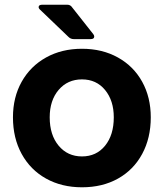

<svg xmlns="http://www.w3.org/2000/svg" viewBox="-20 -783 696 815"><path d="M35 -285Q35 -370 72 -436Q109 -502 175.5 -539Q242 -576 328 -576Q414 -576 480.5 -539Q547 -502 583.5 -436Q620 -370 620 -285Q620 -197 583.5 -129.5Q547 -62 481 -25Q415 12 328 12Q242 12 175.5 -25Q109 -62 72 -129.5Q35 -197 35 -285ZM463 -285Q463 -356 426 -401Q389 -446 328 -446Q267 -446 229 -401.5Q191 -357 191 -285Q191 -210 229 -164.5Q267 -119 328 -119Q389 -119 426 -164.5Q463 -210 463 -285ZM293 -617Q280 -617 271 -626L151 -741Q144 -747 144 -753Q144 -763 160 -763H265Q279 -763 286 -752L376 -638Q380 -633 380 -628Q380 -617 365 -617Z"/></svg>

Font: Open Sauce Two ExtraBold
Style: Regular
Weight: 800
Designer: Alfredo Marco Pradil
Foundry: Creative Sauce Fz LLC
Version: Version 1.477